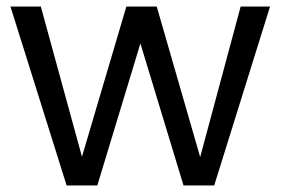

<svg xmlns="http://www.w3.org/2000/svg" viewBox="-20 -568 860 588"><path d="M807 -548 636 0H542L410 -435L278 0H184L12 -548H105L231 -88L367 -548H460L593 -87L717 -548Z"/></svg>

Font: Fz Poppins
Style: Regular
Weight: 400
Designer: Ninad Kale (Devanagari), Jonny Pinhorn (Latin)
Foundry: Indian Type Foundry
Version: Vit hóa bi Vntype.Com & FontZin.Com